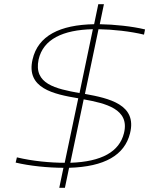

<svg xmlns="http://www.w3.org/2000/svg" viewBox="-20 -795 715 920"><path d="M670 -629 675 -654C613 -669 527 -678 458 -679L478 -775H451L431 -679C267 -676 162 -624 136 -510C104 -372 236 -344 355 -324L290 -15C222 -15 135 -23 61 -41L55 -16C121 0 211 9 284 9L264 105H291L311 9C482 4 577 -52 603 -156C638 -294 503 -324 387 -345L452 -655C520 -654 604 -645 670 -629ZM165 -510C187 -607 281 -652 425 -655L361 -349C247 -370 140 -392 165 -510ZM317 -15 381 -319C485 -300 603 -273 574 -157C552 -68 467 -20 317 -15Z"/></svg>

Font: LT Wave Thin
Style: Italic
Weight: 100
Designer: Daniel Lyons
Version: Version 2.5 (Glyphs App)